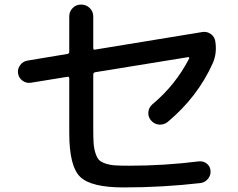

<svg xmlns="http://www.w3.org/2000/svg" viewBox="-20 -800 1040 840"><path d="M115 -438Q95 -435 78.5 -447Q62 -459 59 -479Q56 -499 68.5 -515.5Q81 -532 101 -535L275 -564Q283 -566 283 -573V-728Q283 -750 298 -765Q313 -780 335 -780Q357 -780 372.5 -765Q388 -750 388 -728V-590Q388 -581 396 -583L866 -660Q886 -663 902.5 -651Q919 -639 922 -619Q930 -567 911 -524Q845 -376 713 -266Q696 -253 675 -255Q654 -257 640 -274Q627 -290 629 -310Q631 -330 647 -344Q747 -427 807 -543Q809 -545 807.5 -548Q806 -551 803 -550L396 -484Q388 -482 388 -474V-238Q388 -198 389.5 -174.5Q391 -151 397.5 -130.5Q404 -110 413 -100.5Q422 -91 441.5 -84.5Q461 -78 483.5 -76.5Q506 -75 545 -75Q699 -75 850 -94Q870 -96 885 -84Q900 -72 901 -53Q903 -33 889.5 -17Q876 -1 856 1Q691 20 521 20Q378 20 330.5 -26.5Q283 -73 283 -218V-457Q283 -466 275 -464Z"/></svg>

Font: Rounded Mplus 1c Medium
Style: Regular
Weight: 500
Version: Version 1.059.20150529